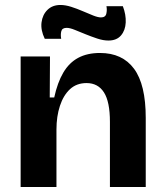

<svg xmlns="http://www.w3.org/2000/svg" viewBox="-20 -752 662 772"><path d="M63 0V-314V-525H181L180 -360H198Q211 -420 234.5 -460Q258 -500 294.5 -519.5Q331 -539 382 -539Q472 -539 519 -475.5Q566 -412 566 -278V0H422V-262Q422 -343 398 -380.5Q374 -418 328 -418Q288 -418 261.5 -393.5Q235 -369 221 -326.5Q207 -284 207 -231V0ZM416 -589Q395 -589 371 -597Q347 -605 323.5 -614.5Q300 -624 280.5 -632Q261 -640 248 -640Q230 -640 226.5 -626.5Q223 -613 226 -596H160Q143 -631 147 -662Q151 -693 171 -712.5Q191 -732 223 -732Q243 -732 266.5 -724.5Q290 -717 313 -707Q336 -697 355 -689.5Q374 -682 386 -682Q404 -682 407.5 -697Q411 -712 408 -727H474Q487 -693 485.5 -661.5Q484 -630 466.5 -609.5Q449 -589 416 -589Z"/></svg>

Font: Bricolage Grotesque 24pt
Style: Bold
Weight: 700
Designer: Mathieu Triay
Foundry: Atelier Triay
Version: Version 1.001;gftools[0.9.33.dev8+g029e19f]